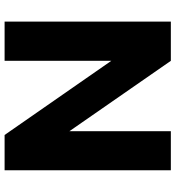

<svg xmlns="http://www.w3.org/2000/svg" viewBox="16 -779 763 835"><g transform="rotate(90 397.5 -361.5)"><path d="M550.5 -723H720.5V0H567L244.5 -464V0H74V-723H244.5L550.5 -282Z"/></g></svg>

Font: Public Sans ExtraBold
Style: Regular
Weight: 800
Designer: The Public Sans Project Authors: Dan O. Williams and USWDS (Libre Franklin designed by Pablo Impallari and Rodrigo Fuenz
Version: Version 1.007